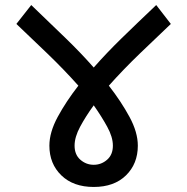

<svg xmlns="http://www.w3.org/2000/svg" viewBox="-20 -724 744 762"><path d="M527 -146Q527 -74 480 -28Q433 18 352 18Q271 18 223.5 -28Q176 -74 176 -146Q176 -199 209 -260Q242 -321 291 -384Q234 -448 167.5 -512Q101 -576 45 -629L104 -704Q180 -631 240.5 -572.5Q301 -514 352 -456Q403 -514 463 -572.5Q523 -631 600 -704L658 -629Q602 -576 535.5 -512Q469 -448 412 -384Q461 -321 494 -260Q527 -199 527 -146ZM276 -146Q276 -110 299 -90Q322 -70 352 -70Q382 -70 405 -90Q428 -110 428 -146Q428 -180 405.5 -221Q383 -262 352 -306Q320 -262 298 -221Q276 -180 276 -146Z"/></svg>

Font: Palanquin Medium
Style: Regular
Weight: 500
Designer: Pria Ravichandran
Version: Version 1.0.4